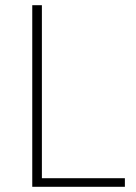

<svg xmlns="http://www.w3.org/2000/svg" viewBox="-20 -718 521 738"><path d="M104 0V-698H141V-33H460V0Z"/></svg>

Font: IBM Plex Sans Thai Looped ExtraLight
Style: Regular
Weight: 200
Designer: Mike Abbink, Paul van der Laan, Pieter van Rosmalen, Ben Mitchell, Mark Frömberg
Foundry: Bold Monday
Version: Version 1.0